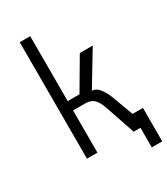

<svg xmlns="http://www.w3.org/2000/svg" viewBox="-198 -779 859 985"><g transform="rotate(-30 232.0 -287.0)"><path d="M463.9 -82V116.2H401.9V0H361.8L301.8 -175.8Q288.6 -215.8 269.8 -232.9Q251 -250 219.2 -250H147V0H85V-689.9H147V-305.2H216.8L324.2 -487.8H400.9L280.8 -289.1Q304.7 -289.1 323.2 -266.1Q341.8 -243.2 355 -210L402.3 -82Z"/></g></svg>

Font: Acari Sans Light
Style: Regular
Weight: 300
Designer: Alfredo Marco Pradil and Stefan Peev
Foundry: Hanken Design Co.
Version: Version 1.045;January 11, 2019;FontCreator 11.5.0.2425 64-bi